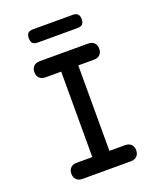

<svg xmlns="http://www.w3.org/2000/svg" viewBox="-165 -1019 929 1119"><g transform="rotate(-20 300.0 -459.0)"><path d="M353 -100H450Q474 -100 487.5 -86.5Q501 -73 501 -50Q501 -27 487.5 -13.5Q474 0 450 0H150Q126 0 112.5 -13.5Q99 -27 99 -50Q99 -73 112.5 -86.5Q126 -100 150 -100H247V-630H150Q126 -630 112.5 -643.5Q99 -657 99 -680Q99 -703 112.5 -716.5Q126 -730 150 -730H450Q474 -730 487.5 -716.5Q501 -703 501 -680Q501 -657 487.5 -643.5Q474 -630 450 -630H353ZM177 -836Q155 -836 145.5 -846Q136 -856 136 -877Q136 -898 145.5 -908Q155 -918 177 -918H423Q444 -918 454 -908Q464 -898 464 -877Q464 -856 454 -846Q444 -836 423 -836Z"/></g></svg>

Font: Maple Mono NL Medium
Style: Regular
Weight: 500
Monospace: yes
Designer: subframe7536
Version: Version 7.000